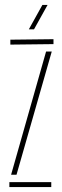

<svg xmlns="http://www.w3.org/2000/svg" viewBox="-20 -759 252 779"><path d="M18 0V-20H188V0ZM22 -578V-598L197 -600V-580ZM25 -50 167 -550H190L47 -50ZM97 -640 152 -739H173L118 -640Z"/></svg>

Font: Big Shoulders Stencil Display Thin Thin
Style: Regular
Weight: 250
Version: Version 2.001